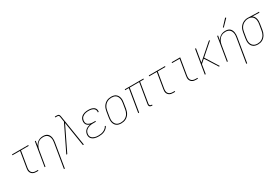

<svg xmlns="http://www.w3.org/2000/svg" viewBox="102 -2090 5317 3648"><g transform="rotate(-30 2760.5 -266.0)"><path d="M340 0Q319 0 299 -3.5Q279 -7 261.5 -16.5Q244 -26 231.5 -41Q219 -56 212.5 -74.5Q206 -93 206 -114Q206 -135 210 -156L267 -502H99L102 -520H458L455 -502H287L229 -153Q226 -135 226 -117Q226 -99 231 -83Q236 -67 247 -53.5Q258 -40 272.5 -32Q287 -24 304.5 -21Q322 -18 340 -18H380V0Z M816 215 903 -310Q907 -334 908.5 -358Q910 -382 905.5 -405Q901 -428 891 -448.5Q881 -469 863.5 -483.5Q846 -498 823.5 -504Q801 -510 777 -510Q754 -510 731 -505Q708 -500 687 -488Q666 -476 649 -458Q632 -440 620 -419.5Q608 -399 601 -376.5Q594 -354 590 -331L535 0H516L602 -520H621L605 -420Q618 -445 637 -466Q656 -487 680 -501.5Q704 -516 730.5 -522Q757 -528 783 -528Q809 -528 834.5 -521.5Q860 -515 879 -499Q898 -483 909 -460Q920 -437 924.5 -412Q929 -387 928 -360.5Q927 -334 922 -307L836 215Z M992 0 1267 -566 1251 -668Q1250 -677 1248 -686.5Q1246 -696 1241 -703.5Q1236 -711 1227 -714Q1218 -717 1208 -717H1164V-735H1208Q1221 -735 1234 -731.5Q1247 -728 1254.5 -718.5Q1262 -709 1265 -696Q1268 -683 1270 -671L1283 -590L1377 0H1356L1272 -533L1013 0Z M1704 8Q1680 8 1656.5 5.5Q1633 3 1611 -4.5Q1589 -12 1570.5 -24.5Q1552 -37 1539.5 -55.5Q1527 -74 1523.5 -97.5Q1520 -121 1524 -145Q1528 -169 1540.5 -192Q1553 -215 1573.5 -231Q1594 -247 1618 -256.5Q1642 -266 1667 -271Q1645 -278 1627 -289.5Q1609 -301 1597 -319Q1585 -337 1582 -359.5Q1579 -382 1583 -405Q1586 -425 1595.5 -444Q1605 -463 1620.5 -478Q1636 -493 1655 -503Q1674 -513 1694 -518.5Q1714 -524 1734.5 -526Q1755 -528 1775 -528Q1795 -528 1815 -526Q1835 -524 1853.5 -518Q1872 -512 1888.5 -502Q1905 -492 1916 -477Q1927 -462 1931.5 -442.5Q1936 -423 1932 -402Q1932 -401 1932 -399.5Q1932 -398 1931 -396H1912Q1912 -397 1912.5 -398.5Q1913 -400 1913 -401Q1916 -419 1912 -436Q1908 -453 1898 -466Q1888 -479 1874 -487.5Q1860 -496 1843.5 -501Q1827 -506 1809.5 -508Q1792 -510 1775 -510Q1757 -510 1739 -508.5Q1721 -507 1703 -502Q1685 -497 1667.5 -488.5Q1650 -480 1636 -467Q1622 -454 1613.5 -437Q1605 -420 1602 -402Q1599 -383 1601 -364.5Q1603 -346 1612 -331Q1621 -316 1635.5 -306Q1650 -296 1667 -290Q1684 -284 1702.5 -281.5Q1721 -279 1740 -279H1793L1790 -261H1737Q1717 -261 1697 -259.5Q1677 -258 1657 -252.5Q1637 -247 1617.5 -238Q1598 -229 1581.5 -215Q1565 -201 1555.5 -181.5Q1546 -162 1543 -142Q1539 -121 1542.5 -100.5Q1546 -80 1557.5 -64Q1569 -48 1586 -37.5Q1603 -27 1622.5 -20.5Q1642 -14 1662.5 -12Q1683 -10 1704 -10Q1732 -10 1759.5 -14Q1787 -18 1813.5 -29.5Q1840 -41 1863 -60.5Q1886 -80 1898 -106L1915 -98Q1901 -70 1876.5 -48Q1852 -26 1823 -13.5Q1794 -1 1764 3.5Q1734 8 1704 8Z M2197 8Q2169 8 2142.5 2Q2116 -4 2095.5 -19Q2075 -34 2061.5 -56.5Q2048 -79 2042.5 -105Q2037 -131 2037.5 -158.5Q2038 -186 2043 -213L2063 -333Q2067 -358 2075 -383.5Q2083 -409 2097 -432Q2111 -455 2131.5 -474Q2152 -493 2176 -505.5Q2200 -518 2226 -523Q2252 -528 2277 -528Q2304 -528 2330.5 -522Q2357 -516 2377.5 -501Q2398 -486 2411.5 -463.5Q2425 -441 2431 -415Q2437 -389 2436 -361.5Q2435 -334 2430 -307L2411 -187Q2406 -162 2398 -136.5Q2390 -111 2376 -88Q2362 -65 2342 -46Q2322 -27 2298 -14.5Q2274 -2 2248 3Q2222 8 2197 8ZM2197 -10Q2220 -10 2243.5 -15Q2267 -20 2289 -31.5Q2311 -43 2329.5 -60.5Q2348 -78 2360.5 -99.5Q2373 -121 2380.5 -144Q2388 -167 2391 -190L2411 -310Q2415 -334 2416 -359Q2417 -384 2412 -407Q2407 -430 2396 -450.5Q2385 -471 2366.5 -485Q2348 -499 2324.5 -504.5Q2301 -510 2276 -510Q2253 -510 2229.5 -505Q2206 -500 2184 -488.5Q2162 -477 2144 -459.5Q2126 -442 2113 -420.5Q2100 -399 2093 -376Q2086 -353 2082 -330L2062 -210Q2058 -186 2057 -161Q2056 -136 2061 -113Q2066 -90 2077.5 -69.5Q2089 -49 2107 -35Q2125 -21 2148.5 -15.5Q2172 -10 2197 -10Z M2864 8Q2851 8 2838.5 4Q2826 0 2817.5 -9.5Q2809 -19 2807 -32Q2805 -45 2807 -58L2881 -502H2673L2590 0H2570L2653 -502H2572L2575 -520H2985L2982 -502H2900L2827 -58Q2825 -49 2826.5 -39.5Q2828 -30 2834 -23Q2840 -16 2849 -13Q2858 -10 2867 -10H2879V8Z M3340 0Q3319 0 3299 -3.5Q3279 -7 3261.5 -16.5Q3244 -26 3231.5 -41Q3219 -56 3212.5 -74.5Q3206 -93 3206 -114Q3206 -135 3210 -156L3267 -502H3099L3102 -520H3458L3455 -502H3287L3229 -153Q3226 -135 3226 -117Q3226 -99 3231 -83Q3236 -67 3247 -53.5Q3258 -40 3272.5 -32Q3287 -24 3304.5 -21Q3322 -18 3340 -18H3380V0Z M3840 0Q3819 0 3799 -3.5Q3779 -7 3761.5 -16.5Q3744 -26 3731.5 -41Q3719 -56 3712.5 -74.5Q3706 -93 3706 -114Q3706 -135 3710 -156L3767 -502H3603V-520H3790L3729 -153Q3726 -135 3726 -117Q3726 -99 3731 -83Q3736 -67 3747 -53.5Q3758 -40 3772.5 -32Q3787 -24 3804.5 -21Q3822 -18 3840 -18H3880V0Z M4031 0 4117 -520H4137L4089 -231L4419 -520H4447L4181 -287L4361 0H4339L4233 -169L4166 -274L4084 -202L4051 0Z M4816 215 4903 -310Q4907 -334 4908.5 -358Q4910 -382 4905.5 -405Q4901 -428 4891 -448.5Q4881 -469 4863.5 -483.5Q4846 -498 4823.5 -504Q4801 -510 4777 -510Q4754 -510 4731 -505Q4708 -500 4687 -488Q4666 -476 4649 -458Q4632 -440 4620 -419.5Q4608 -399 4601 -376.5Q4594 -354 4590 -331L4535 0H4516L4602 -520H4621L4605 -420Q4618 -445 4637 -466Q4656 -487 4680 -501.5Q4704 -516 4730.5 -522Q4757 -528 4783 -528Q4809 -528 4834.5 -521.5Q4860 -515 4879 -499Q4898 -483 4909 -460Q4920 -437 4924.5 -412Q4929 -387 4928 -360.5Q4927 -334 4922 -307L4836 215ZM4789 -594 4777 -606 4908 -747 4924 -733Z M5196 8Q5168 8 5142 1.5Q5116 -5 5095.5 -20Q5075 -35 5061.5 -57Q5048 -79 5042.5 -105Q5037 -131 5037.5 -158.5Q5038 -186 5043 -213L5063 -333Q5067 -358 5074.5 -382Q5082 -406 5095.5 -428.5Q5109 -451 5128 -470Q5147 -489 5170 -501.5Q5193 -514 5218 -521Q5243 -528 5268 -528Q5271 -528 5274.5 -528Q5278 -528 5281 -528Q5285 -528 5289 -528Q5293 -528 5297 -527L5521 -520L5518 -502L5366 -507Q5388 -493 5402.5 -470Q5417 -447 5423 -420Q5429 -393 5428 -364.5Q5427 -336 5422 -307L5403 -187Q5399 -162 5391 -137.5Q5383 -113 5369.5 -90Q5356 -67 5337 -47.5Q5318 -28 5294.5 -15Q5271 -2 5246 3Q5221 8 5196 8ZM5196 -10Q5219 -10 5242 -15Q5265 -20 5286 -32Q5307 -44 5324.5 -62Q5342 -80 5354 -101Q5366 -122 5373 -144.5Q5380 -167 5383 -190L5403 -310Q5407 -333 5408.5 -356Q5410 -379 5406.5 -400.5Q5403 -422 5394 -442Q5385 -462 5370.5 -477Q5356 -492 5335 -500Q5314 -508 5292 -510H5278Q5275 -510 5272 -510Q5269 -510 5266 -510Q5244 -510 5221.5 -503.5Q5199 -497 5178 -485Q5157 -473 5140 -455.5Q5123 -438 5111 -417.5Q5099 -397 5092.5 -375Q5086 -353 5082 -330L5062 -210Q5058 -186 5057 -161Q5056 -136 5061 -113Q5066 -90 5077.5 -70Q5089 -50 5107 -36Q5125 -22 5148 -16Q5171 -10 5196 -10Z"/></g></svg>

Font: Iosevka SS04 Thin
Style: Italic
Weight: 100
Italic angle: -9°
Monospace: yes
Designer: Belleve Invis
Foundry: Belleve Invis
Version: Version 19.0.0; ttfautohint (v1.8.4)